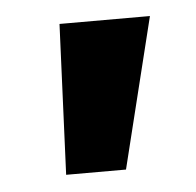

<svg xmlns="http://www.w3.org/2000/svg" viewBox="-31 -772 300 294"><g transform="rotate(-5 118.5 -624.5)"><path d="M152 -509 209 -740H70L60 -509Z"/></g></svg>

Font: Be Vietnam Pro ExtraBold
Style: Regular
Weight: 800
Designer: Lam Bao, Tony Le, Vietanh Nguyen
Foundry: Yellow Type Foundry
Version: Version 1.002